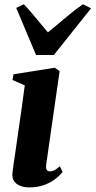

<svg xmlns="http://www.w3.org/2000/svg" viewBox="-20 -844 436 876"><path d="M113.5 11Q90.5 11 72 3.8Q53.5 -3.5 43.8 -18.5Q34 -33.5 37 -56.5Q38 -68.5 42 -95.5Q46 -122.5 51.8 -161.5Q57.5 -200.5 64.2 -248Q71 -295.5 78.5 -348Q86 -400.5 93 -454.5L37 -479L41.5 -505L229.5 -535L252 -519.5L191 -95Q188.5 -76.5 193.2 -69.2Q198 -62 207.5 -62Q218 -62 228.2 -67.2Q238.5 -72.5 253 -85.5L265.5 -59Q254 -44.5 233.5 -28.2Q213 -12 183 -0.5Q153 11 113.5 11ZM144.5 -593 54 -808 89 -824.5Q116 -796 143.5 -762.2Q171 -728.5 198.5 -696.5Q239 -729 277.8 -762.2Q316.5 -795.5 358.5 -824.5L395.5 -806L225.5 -593Z"/></svg>

Font: Merriweather 96pt ExtraBold
Style: Italic
Weight: 800
Italic angle: -7.8°
Version: Version 2.101